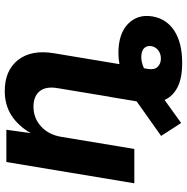

<svg xmlns="http://www.w3.org/2000/svg" viewBox="-9 -584 797 819"><g transform="rotate(-90 389.5 -174.5)"><path d="M530.8 204.1Q465.8 204.1 427 184.3Q388.2 164.6 372.6 128.9L274.4 199.7L219.2 114.3L366.7 9.8L385.7 -105H386.2L422.9 -326.7Q431.6 -377.9 409.7 -404.1Q387.7 -430.2 344.2 -430.2Q294.9 -430.2 259.5 -397.7Q224.1 -365.2 215.3 -311.5L163.6 0H17.1L107.9 -545.9H245.6L231 -441.9Q262.7 -496.1 307.1 -524.4Q351.6 -552.7 410.6 -552.7Q499 -552.7 543.5 -495.6Q587.9 -438.5 571.8 -342.3L525.4 -63.5Q549.3 -67.9 571.8 -67.9Q655.8 -67.9 697.5 -26.6Q739.3 14.6 729 77.1Q719.2 136.7 668 170.4Q616.7 204.1 530.8 204.1ZM507.8 41 504.9 59.1Q500.5 85.9 513.9 99.6Q527.3 113.3 549.3 113.3Q569.3 113.3 584.2 102.1Q599.1 90.8 602.1 72.8Q605 55.7 595.2 43.7Q585.4 31.7 562 29.8Q537.1 27.8 507.8 41Z"/></g></svg>

Font: Inter
Style: Bold Italic
Weight: 700
Italic angle: -9.39999°
Designer: Rasmus Andersson
Foundry: rsms
Version: Version 4.001;git-9221beed3